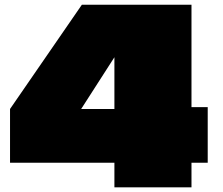

<svg xmlns="http://www.w3.org/2000/svg" viewBox="-20 -801 954 821"><path d="M22.9 -335 330.1 -780.8H798.8V-342.8H868.2V-105H798.8V0H469.2V-105H22.9ZM327.1 -335H469.2V-556.2Z"/></svg>

Font: Rammetto One
Style: Regular
Weight: 400
Designer: Vernon Adams
Foundry: Vernon Adams
Version: Version 1.100; ttfautohint (v1.8.4.7-5d5b)